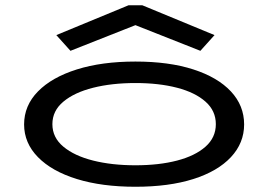

<svg xmlns="http://www.w3.org/2000/svg" viewBox="-20 -705 1040 733"><path d="M497 8Q369 8 273.5 -21.5Q178 -51 125 -105Q72 -159 72 -230Q72 -302 125 -356Q178 -410 273.5 -440Q369 -470 497 -470Q625 -470 718 -440Q811 -410 861.5 -356Q912 -302 912 -230Q912 -159 861.5 -105Q811 -51 718 -21.5Q625 8 497 8ZM497 -74Q587 -74 656 -92Q725 -110 764.5 -145Q804 -180 804 -231Q804 -282 764.5 -317Q725 -352 656 -370Q587 -388 497 -388Q407 -388 335.5 -370Q264 -352 222 -317Q180 -282 180 -231Q180 -180 222 -145Q264 -110 335.5 -92Q407 -74 497 -74ZM249 -511 195 -571 471 -685H523L799 -571L745 -511L497 -609Z"/></svg>

Font: Inconsolata UltraExpanded Medium
Style: Regular
Weight: 500
Width: 9
Monospace: yes
Designer: Raph Levien, Cyreal, Brenton Simpson
Foundry: Raph Levien, Cyreal, Google
Version: Version 3.001; ttfautohint (v1.8.2.53-6de2)